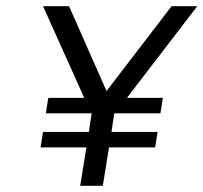

<svg xmlns="http://www.w3.org/2000/svg" viewBox="-20 -600 657 620"><path d="M119 -580 252 -284H136L128 -234H276L267 -174H119L111 -124H259L239 0H312L332 -124H481L489 -174H340L349 -234H498L506 -284H390L617 -580H534L324 -306L203 -580Z"/></svg>

Font: Charger Sport
Style: DfObl
Weight: 400
Designer: Jasper
Foundry: Cannot Into Space Fonts
Version: Version 1.1